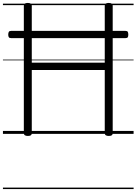

<svg xmlns="http://www.w3.org/2000/svg" viewBox="-20 -910 928 1305"><path d="M169 14Q142 14 142 -5V-871Q142 -881 148.5 -885.5Q155 -890 169 -890Q196 -890 196 -871V-484H692V-871Q692 -881 698.5 -885.5Q705 -890 719 -890Q746 -890 746 -871V-5Q746 5 740 9.5Q734 14 719 14Q692 14 692 -5V-434H196V-5Q196 5 190 9.5Q184 14 169 14ZM55 -651Q44 -651 40 -657Q36 -663 36 -674Q36 -687 40 -693.5Q44 -700 55 -700H833Q845 -700 848.5 -693.5Q852 -687 852 -674Q852 -663 848.5 -657Q845 -651 833 -651ZM0 365H888V375H0ZM0 -20H888V0H0ZM0 -505H888V-500H0ZM0 -885H888V-875H0Z"/></svg>

Font: Playwrite AT Guides
Style: Regular
Weight: 400
Designer: Veronika Burian, José Scaglione
Foundry: TypeTogether
Version: Version 1.003